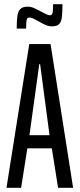

<svg xmlns="http://www.w3.org/2000/svg" viewBox="-20 -899 382 919"><path d="M11 0 120 -688H222L330 0H258L228 -189H111L81 0ZM121 -252H217L172 -592H168ZM60 -762Q60 -801 63.5 -824Q67 -847 78.5 -857Q90 -867 112 -867Q129 -867 145 -859.5Q161 -852 176 -844Q189 -837 200 -831.5Q211 -826 219 -826Q230 -826 232 -839Q234 -852 234 -879H279Q279 -839 276 -816Q273 -793 262.5 -783Q252 -773 229 -773Q213 -773 198 -779.5Q183 -786 168 -795Q155 -802 143 -808.5Q131 -815 120 -815Q110 -815 107.5 -803Q105 -791 105 -762Z"/></svg>

Font: Saira UltraCondensed Medium
Style: Regular
Weight: 500
Width: 1
Designer: Hector Gatti with collaboration of the Omnibus-Type team
Foundry: Omnibus-Type
Version: Version 1.101